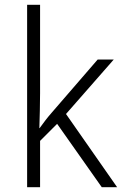

<svg xmlns="http://www.w3.org/2000/svg" viewBox="-20 -780 540 800"><path d="M93 0V-760H147V-392Q147 -353 146 -319Q145 -285 144 -246H145Q158 -264 169.5 -279Q181 -294 195 -310L387 -532H454L255 -305L468 0H404L218 -264L147 -193V0Z"/></svg>

Font: Noto Sans Mono ExtraCondensed Light
Style: Regular
Weight: 300
Width: 2
Designer: Monotype Design Team
Foundry: Monotype Imaging Inc.
Version: Version 2.014; ttfautohint (v1.8.4.7-5d5b)